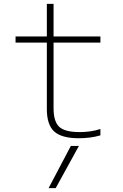

<svg xmlns="http://www.w3.org/2000/svg" viewBox="-20 -710 640 1000"><path d="M270 270H233L349 50H391ZM391 10Q301 10 262.5 -25Q224 -60 224 -142V-488H61V-520H224V-690H259V-520H503V-488H259V-146Q259 -77 288.5 -49.5Q318 -22 395 -22Q424 -22 451 -26Q478 -30 503 -38V-5Q476 3 447.5 6.5Q419 10 391 10Z"/></svg>

Font: M PLUS Code Latin Expanded ExtraLight
Style: Regular
Weight: 250
Width: 7
Designer: Coji Morishita
Foundry: UNDERFOREST DESIGN
Version: Version 1.002; ttfautohint (v1.8.3)